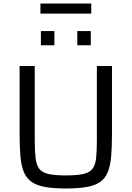

<svg xmlns="http://www.w3.org/2000/svg" viewBox="-20 -1063 748 1091"><path d="M354.7 8Q284.1 8 236.5 -0.5Q188.9 -9 160.1 -29Q131.2 -49 116.1 -84.3Q101 -119.5 96.2 -172.7Q91.4 -225.8 91.4 -300.5V-688H177.4V-267.3Q177.4 -204.5 182.1 -165Q186.7 -125.5 203.1 -103.9Q219.5 -82.3 255.9 -74.3Q292.2 -66.2 354.7 -66.2Q417.5 -66.2 453.1 -74.3Q488.8 -82.3 505.4 -103.9Q522.1 -125.5 526.2 -165Q530.4 -204.5 530.4 -267.3V-688H616.3V-300.5Q616.3 -225.8 611.5 -172.7Q606.7 -119.5 592.1 -84.3Q577.5 -49 549 -29Q520.4 -9 472.8 -0.5Q425.2 8 354.7 8ZM212.4 -805.7V-886.3H289.1V-805.7ZM419.2 -805.7V-886.3H495.9V-805.7ZM209.7 -985.7V-1042.8H498.6V-985.7Z"/></svg>

Font: Saira Thin
Style: Regular
Weight: 100
Designer: Hector Gatti with collaboration of the Omnibus-Type team
Foundry: Omnibus-Type
Version: Version 1.101